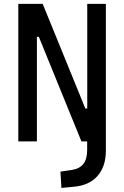

<svg xmlns="http://www.w3.org/2000/svg" viewBox="-20 -713 626 968"><path d="M72.3 0V-693.4H195.3L410.2 -166H419.9V-693.4H513.7V46.9Q513.7 126.5 471.7 174.1Q429.7 221.7 353 228.5L289.6 234.4L284.7 152.3L343.3 143.6Q381.3 137.7 400.4 113.3Q419.4 88.9 419.4 43V0H390.6L175.8 -527.3H166V0Z"/></svg>

Font: Caskaydia Cove
Style: Regular
Weight: 400
Monospace: yes
Designer: Aaron Bell
Foundry: Saja Typeworks
Version: Version 4.300; ttfautohint (v1.8.3)